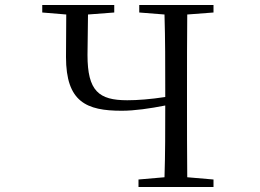

<svg xmlns="http://www.w3.org/2000/svg" viewBox="-20 -748 1040 768"><path d="M637 0H834V-30L729 -39C728 -137 728 -237 728 -337V-391C728 -492 728 -592 729 -690L834 -698V-728H537V-698L638 -690C641 -591 641 -491 641 -391V-360C582 -351 530 -347 489 -347C375 -347 330 -384 330 -528L332 -690L437 -698V-728H149V-698L245 -690L244 -520C244 -340 326 -305 467 -305C518 -305 580 -314 641 -326C641 -227 641 -132 638 -39L534 -30V0Z"/></svg>

Font: Harano Aji Mincho
Style: Regular
Weight: 400
Foundry: Masamichi Hosoda
Version: HaranoAjiMincho-Regular version 20230610;ttx 4.39.4